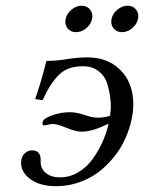

<svg xmlns="http://www.w3.org/2000/svg" viewBox="-20 -639 502 669"><path d="M363.3 -235.8Q368.2 -263.2 364.7 -293.5Q361.3 -323.7 353 -349.4Q344.7 -375 322.8 -391.6Q300.8 -408.2 268.6 -408.2Q214.4 -408.2 184.1 -377.2Q153.8 -346.2 128.4 -290L102.5 -293.9Q124 -355 141.6 -426.8Q176.3 -426.8 212.9 -432.9Q249.5 -439 285.2 -439Q344.2 -439 384.3 -408.2Q424.3 -377.4 437.5 -329.1Q450.7 -280.8 439 -225.1Q422.9 -149.9 379.6 -95.2Q336.4 -40.5 283.7 -15.4Q231 9.8 175.8 9.8Q115.2 9.8 81.1 -18.3Q46.9 -46.4 55.2 -85.9Q57.6 -97.2 68.1 -106.2Q78.6 -115.2 91.3 -115.2Q123.5 -115.2 121.6 -78.1Q120.6 -52.2 139.2 -36.6Q157.7 -21 189.5 -21Q223.1 -21 252.9 -38.8Q282.7 -56.6 303.2 -85.4Q323.7 -114.3 337.6 -145.5Q351.6 -176.8 358.4 -208Q300.8 -180.2 266.1 -180.2Q243.2 -180.2 211.7 -193.6Q180.2 -207 164.1 -207Q157.7 -207 147 -204.6Q136.2 -202.1 132.8 -202.1Q126 -202.1 128.9 -214.8Q131.3 -226.1 161.6 -237.1Q191.9 -248 223.6 -248Q247.1 -248 274.4 -238.5Q301.8 -229 319.8 -229Q344.7 -229 363.3 -235.8ZM215.3 -540.5Q204.6 -554.2 208.7 -573Q212.9 -591.8 229.2 -605.5Q245.6 -619.1 264.4 -619.1Q283.2 -619.1 293.9 -605.5Q304.7 -591.8 300.8 -573Q296.9 -554.2 280.3 -540.5Q263.7 -526.9 244.9 -526.9Q226.1 -526.9 215.3 -540.5ZM375.5 -540.5Q364.7 -554.2 368.7 -573Q372.6 -591.8 389.2 -605.5Q405.8 -619.1 424.6 -619.1Q443.4 -619.1 454.1 -605.5Q464.8 -591.8 460.9 -573Q457 -554.2 440.4 -540.5Q423.8 -526.9 405 -526.9Q386.2 -526.9 375.5 -540.5Z"/></svg>

Font: Linux Biolinum O
Style: Italic
Weight: 400
Italic angle: -12°
Designer: Philipp H. Poll
Foundry: Philipp H. Poll
Version: Version 1.1.3